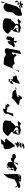

<svg xmlns="http://www.w3.org/2000/svg" viewBox="2324 -3069 717 5405"><g transform="rotate(-90 2682.5 -366.5)"><path d="M111 -284C105 -265 145 -231 153 -237C145 -229 98 -211 104 -229C99 -214 96 -134 117 -160C135 -160 147 -137 174 -163C208 -163 245 -174 275 -200C293 -200 261 -111 292 -137C300 -137 308 -139 316 -142C315 -145 315 -148 316 -152C317 -155 323 -163 330 -176C337 -172 345 -170 355 -168C361 -173 365 -178 370 -184C376 -184 378 -173 381 -165C386 -165 390 -164 395 -164C395 -165 397 -165 397 -166C405 -166 408 -158 422 -184C422 -184 429 -194 437 -220C444 -220 440 -188 440 -165C446 -165 451 -166 453 -167C452 -165 447 -156 441 -147C442 -141 445 -138 451 -145C457 -145 467 -177 475 -203C492 -257 486 -346 483 -434C491 -448 496 -457 496 -458H481C478 -525 479 -589 493 -634L383 -508C385 -503 334 -327 332 -320L329 -310C286 -286 233 -257 189 -248C145 -242 137 -276 124 -302C114 -302 107 -270 111 -284ZM405 -458C405 -458 402 -458 402 -458C404 -463 405 -463 405 -463ZM316 -147C330 -152 344 -162 355 -173L381 -170C384 -163 388 -158 395 -169C412 -168 429 -169 440 -170C440 -162 441 -157 441 -152C436 -144 430 -136 426 -136C421 -136 325 -121 316 -147Z M602 -460C599 -449 601 -441 606 -436C609 -452 612 -465 614 -472C619 -479 629 -489 640 -499C625 -500 612 -492 602 -460ZM561 -306C550 -270 614 -278 633 -248C668 -248 748 -327 809 -333C783 -285 754 -227 740 -214C758 -221 816 -238 805 -238C799 -238 809 -289 816 -333C824 -333 832 -332 839 -328C897 -328 915 -308 950 -278C1000 -278 1043 -289 1051 -314C1065 -360 1006 -404 961 -374C961 -374 948 -404 939 -374C927 -374 945 -416 949 -421C949 -428 949 -438 942 -416C922 -416 903 -432 872 -402C872 -402 865 -432 856 -402C849 -402 836 -381 820 -352C824 -376 826 -394 822 -394C835 -456 832 -513 772 -516C758 -522 746 -524 736 -522L747 -532C747 -532 742 -532 734 -534C734 -531 732 -526 728 -519C720 -515 714 -509 711 -501L722 -510C718 -505 715 -500 710 -494C702 -487 691 -486 682 -488C671 -466 661 -440 648 -415C661 -406 669 -393 661 -366C654 -342 629 -339 607 -335C600 -322 595 -313 591 -307C591 -315 592 -323 593 -332C579 -328 566 -322 561 -306ZM606 -436C615 -427 635 -424 648 -415C634 -385 618 -356 607 -335C602 -334 597 -333 593 -332C596 -365 601 -406 606 -436ZM640 -499C660 -517 684 -534 703 -537H705C700 -527 692 -509 682 -488C668 -491 654 -498 640 -499ZM591 -291C598 -286 606 -281 597 -278C594 -277 591 -282 591 -291ZM705 -537C709 -537 713 -538 717 -538C712 -540 710 -543 711 -546C711 -546 708 -544 705 -537ZM717 -538C727 -539 735 -540 734 -534C728 -535 721 -536 717 -538ZM740 -214C738 -212 737 -212 736 -212C736 -212 740 -214 740 -214ZM949 -421C949 -421 950 -421 948 -416C948 -416 949 -418 949 -418Z M1177 -569C1179 -569 1189 -568 1187 -563C1185 -555 1203 -419 1207 -419C1251 -367 1250 -330 1262 -316C1267 -312 1268 -312 1271 -308H1286C1285 -309 1286 -310 1286 -311C1298 -311 1469 -521 1476 -545H1510C1482 -545 1466 -585 1438 -586C1434 -586 1377 -582 1379 -588C1387 -613 1464 -681 1471 -705L1325 -686L1314 -636C1314 -636 1231 -620 1219 -620ZM1213 -210C1216 -220 1290 -222 1304 -226C1301 -216 1235 -199 1244 -187C1244 -187 1316 -186 1335 -204C1325 -172 1224 -164 1230 -142C1230 -142 1243 -140 1257 -144C1254 -134 1206 -126 1216 -116C1217 -119 1320 -123 1336 -133C1327 -102 1182 -72 1187 -46C1187 -46 1248 -58 1266 -62C1266 -62 1200 -30 1212 -28C1213 -30 1289 -44 1327 -57C1340 -67 1373 -95 1385 -98C1385 -98 1320 -84 1309 -81C1317 -107 1347 -103 1366 -124C1364 -123 1330 -114 1321 -111C1331 -137 1378 -150 1400 -181C1400 -181 1296 -154 1305 -158C1305 -158 1383 -211 1401 -228C1401 -228 1388 -231 1399 -235C1378 -235 1363 -269 1339 -269C1332 -267 1388 -301 1381 -303C1377 -303 1369 -303 1361 -302C1321 -282 1207 -226 1213 -210ZM1286 -308C1312 -307 1364 -305 1375 -308C1375 -308 1369 -306 1361 -302C1334 -300 1292 -296 1286 -308ZM1323 -54C1324 -54 1324 -55 1327 -57C1323 -55 1310 -51 1323 -54ZM1328 -57C1328 -57 1327 -57 1327 -57C1327 -57 1328 -57 1328 -57ZM1367 -124C1367 -124 1366 -124 1366 -124C1366 -124 1367 -124 1367 -124Z M1552 -488C1552 -488 1581 -483 1585 -483C1598 -447 1627 -432 1657 -418C1662 -410 1667 -402 1673 -395C1672 -394 1671 -392 1670 -389C1645 -340 1748 -329 1788 -291C1785 -279 1783 -267 1799 -269L1802 -271C1805 -263 1805 -255 1802 -245C1771 -188 1664 -209 1643 -209C1591 -191 1616 -208 1625 -236C1610 -234 1693 -281 1711 -281C1691 -263 1699 -221 1719 -221C1703 -203 1723 -220 1724 -224C1708 -216 1712 -253 1719 -275C1699 -257 1725 -293 1725 -293C1705 -275 1655 -377 1644 -377C1623 -359 1631 -349 1630 -346C1603 -314 1634 -325 1626 -311C1597 -275 1611 -268 1605 -250C1583 -225 1609 -239 1607 -234C1587 -216 1601 -216 1601 -216C1572 -168 1609 -177 1628 -167C1617 -145 1639 -155 1649 -155C1638 -137 1667 -160 1676 -160C1671 -142 1698 -143 1715 -143C1737 -125 1806 -172 1852 -172C1862 -154 1872 -140 1904 -140C1910 -127 1940 -172 1955 -190L1988 -220C1972 -215 1948 -230 1939 -230C1887 -212 1874 -209 1845 -209C1802 -187 1835 -236 1840 -252C1840 -264 1833 -275 1823 -285C1858 -309 1922 -355 1934 -402C1936 -409 1962 -412 1992 -414H1984C1975 -434 1983 -469 1987 -497C1994 -565 2010 -600 1955 -614C1946 -648 1778 -652 1728 -646C1662 -626 1578 -572 1552 -488ZM1793 -315C1793 -315 1792 -315 1792 -315C1792 -315 1793 -315 1793 -315ZM1992 -414C2034 -417 2076 -415 2076 -415C2046 -415 2025 -414 1992 -414Z M2104 -350C2108 -350 2182 -351 2186 -353C2183 -352 2233 -524 2233 -524C2235 -527 2236 -530 2238 -531H2237L2239 -537C2244 -538 2246 -537 2242 -533V-532C2262 -539 2281 -544 2272 -533C2272 -533 2302 -553 2284 -533C2283 -531 2283 -535 2265 -515C2266 -515 2294 -540 2284 -524C2284 -524 2292 -530 2278 -515C2288 -515 2311 -540 2306 -520C2313 -520 2337 -534 2319 -514C2327 -514 2355 -536 2345 -516C2346 -516 2360 -529 2345 -509C2347 -509 2372 -536 2356 -516C2356 -516 2381 -517 2363 -497C2363 -497 2377 -504 2359 -484C2359 -484 2387 -496 2369 -476C2373 -476 2419 -510 2401 -490C2399 -485 2401 -496 2383 -472C2390 -479 2415 -494 2399 -476C2396 -466 2404 -480 2383 -452C2382 -448 2398 -468 2383 -448C2383 -448 2421 -476 2409 -456C2409 -456 2432 -476 2414 -456C2414 -456 2416 -458 2398 -438C2410 -438 2439 -469 2424 -460C2424 -460 2428 -466 2428 -468C2438 -476 2453 -486 2457 -485C2459 -491 2463 -501 2451 -492C2453 -498 2475 -523 2458 -506C2457 -504 2452 -520 2434 -500C2435 -504 2454 -522 2466 -531C2458 -533 2443 -537 2423 -520C2405 -520 2415 -532 2424 -537C2424 -538 2425 -539 2424 -540C2430 -544 2435 -547 2439 -549C2443 -559 2445 -566 2445 -566C2434 -564 2423 -566 2413 -566C2405 -565 2397 -562 2390 -554C2390 -555 2397 -562 2404 -567C2390 -570 2400 -581 2377 -564C2361 -564 2390 -594 2372 -574C2364 -574 2367 -586 2340 -566C2340 -566 2355 -588 2337 -570C2332 -568 2344 -586 2322 -566C2322 -566 2325 -572 2329 -577C2324 -578 2325 -581 2327 -584C2322 -585 2322 -594 2310 -585L2328 -630C2326 -644 2270 -625 2250 -625H2247C2247 -626 2246 -626 2247 -626C2246 -626 2245 -625 2244 -624C2216 -617 2185 -567 2168 -548C2168 -548 2202 -571 2185 -551C2185 -551 2182 -552 2171 -538C2170 -534 2187 -553 2172 -533C2179 -533 2198 -551 2207 -556C2205 -552 2203 -547 2201 -543C2194 -542 2181 -542 2168 -521C2167 -517 2199 -541 2184 -521C2184 -521 2196 -528 2181 -511C2182 -512 2186 -514 2190 -516C2155 -439 2116 -350 2104 -350ZM2181 -511C2181 -510 2180 -510 2180 -509C2180 -510 2180 -510 2181 -511ZM2204 -515C2204 -515 2204 -514 2204 -514C2204 -514 2204 -515 2204 -515ZM2242 -532C2242 -531 2240 -531 2238 -531C2239 -531 2241 -532 2242 -532ZM2283 -522C2282 -522 2283 -523 2284 -524C2284 -523 2283 -523 2283 -522ZM2327 -584C2330 -590 2339 -597 2328 -584ZM2329 -577C2334 -583 2338 -587 2332 -576C2331 -576 2330 -577 2329 -577ZM2404 -567C2412 -572 2418 -574 2416 -566H2413C2410 -566 2406 -566 2404 -567ZM2383 -470C2383 -471 2382 -471 2383 -472ZM2424 -537C2430 -541 2434 -541 2427 -533C2425 -533 2424 -535 2424 -537ZM2436 -544C2436 -544 2438 -546 2439 -549C2443 -551 2442 -551 2436 -544ZM2420 -462C2420 -461 2418 -461 2418 -460C2418 -460 2420 -462 2420 -462ZM2466 -531C2474 -536 2477 -538 2471 -530C2470 -530 2468 -531 2466 -531ZM2457 -485C2458 -485 2459 -484 2458 -482C2457 -482 2456 -483 2457 -485Z M2427 -216C2437 -184 2484 -174 2541 -174C2591 -174 2597 -90 2623 -104C2659 -116 2675 -130 2683 -156C2697 -169 2704 -211 2711 -220C2707 -239 2681 -181 2671 -189C2665 -195 2659 -217 2655 -223C2656 -227 2653 -222 2675 -238C2692 -254 2720 -257 2757 -261C2777 -262 2822 -271 2863 -279C2855 -299 2847 -325 2829 -332C2815 -365 2775 -380 2717 -380C2701 -380 2686 -378 2672 -374C2658 -391 2638 -406 2622 -388C2615 -376 2603 -363 2588 -348C2585 -351 2582 -350 2580 -339C2516 -279 2411 -213 2427 -216ZM2863 -279C2904 -287 2942 -296 2943 -298C2943 -298 2882 -254 2876 -254C2871 -258 2867 -268 2863 -279Z M3011 -347C3011 -393 3039 -435 3088 -446C3098 -435 3110 -410 3106 -396C3109 -406 3038 -347 3011 -347ZM3077 -450C3078 -454 3083 -452 3088 -446C3115 -452 3142 -443 3137 -424C3137 -425 3138 -425 3141 -424C3149 -447 3159 -470 3159 -488C3147 -483 3123 -473 3113 -473C3114 -514 3081 -462 3077 -450ZM3025 -170C3056 -170 3125 -202 3156 -241C3190 -243 3234 -254 3274 -278C3309 -287 3342 -328 3355 -344C3340 -359 3300 -256 3244 -286C3244 -286 3228 -350 3234 -368C3234 -372 3204 -360 3178 -359C3175 -367 3168 -374 3157 -377C3157 -370 3156 -365 3159 -361C3149 -364 3141 -372 3137 -380H3127C3129 -380 3138 -410 3132 -403C3083 -383 3032 -231 3025 -170ZM3141 -424C3148 -420 3159 -404 3157 -377C3152 -379 3144 -380 3137 -380C3132 -392 3136 -407 3141 -424ZM3100 -260C3101 -256 3103 -254 3106 -251C3100 -251 3097 -252 3100 -260Z M3367 -209C3347 -209 3390 -187 3384 -166C3384 -166 3417 -267 3434 -320C3405 -257 3380 -209 3367 -209ZM3434 -320C3441 -339 3445 -352 3445 -352L3450 -357C3444 -345 3440 -332 3434 -320ZM3450 -357C3465 -369 3488 -376 3508 -376C3546 -372 3578 -343 3583 -313C3637 -313 3701 -355 3746 -325C3788 -325 3801 -289 3820 -259C3842 -259 3872 -303 3869 -294C3878 -322 3840 -339 3839 -337C3843 -349 3893 -418 3900 -388C3928 -388 3855 -132 3865 -132C3881 -132 3958 -172 3959 -176C3971 -214 4001 -414 4011 -446C4035 -524 4037 -577 3979 -589C3949 -594 3889 -579 3865 -560C3802 -562 3829 -578 3760 -606C3744 -612 3601 -623 3581 -623C3561 -623 3502 -476 3450 -357Z M4059 -348C4048 -313 4089 -308 4115 -308C4137 -308 4169 -340 4195 -340C4198 -339 4201 -339 4203 -338C4191 -304 4180 -279 4177 -278L4236 -244C4231 -251 4228 -290 4226 -336H4232C4254 -336 4284 -328 4305 -328C4316 -328 4331 -328 4335 -340C4340 -356 4308 -351 4314 -370C4321 -394 4345 -392 4353 -418C4360 -442 4351 -457 4357 -477L4365 -504C4369 -518 4305 -555 4292 -555C4282 -555 4252 -473 4225 -398C4224 -445 4226 -489 4227 -512C4208 -497 4146 -487 4138 -462L4129 -432C4124 -416 4111 -411 4107 -399L4102 -382C4097 -366 4065 -366 4059 -348ZM4228 -528C4233 -522 4233 -517 4227 -512C4227 -523 4227 -529 4228 -528Z M4428 -488C4428 -488 4457 -483 4461 -483C4474 -447 4503 -432 4533 -418C4538 -410 4543 -402 4549 -395C4548 -394 4547 -392 4546 -389C4521 -340 4624 -329 4664 -291C4661 -279 4659 -267 4675 -269L4678 -271C4681 -263 4681 -255 4678 -245C4647 -188 4540 -209 4519 -209C4467 -191 4492 -208 4501 -236C4486 -234 4569 -281 4587 -281C4567 -263 4575 -221 4595 -221C4579 -203 4599 -220 4600 -224C4584 -216 4588 -253 4595 -275C4575 -257 4601 -293 4601 -293C4581 -275 4531 -377 4520 -377C4499 -359 4507 -349 4506 -346C4479 -314 4510 -325 4502 -311C4473 -275 4487 -268 4481 -250C4459 -225 4485 -239 4483 -234C4463 -216 4477 -216 4477 -216C4448 -168 4485 -177 4504 -167C4493 -145 4515 -155 4525 -155C4514 -137 4543 -160 4552 -160C4547 -142 4574 -143 4591 -143C4613 -125 4682 -172 4728 -172C4738 -154 4748 -140 4780 -140C4786 -127 4816 -172 4831 -190L4864 -220C4848 -215 4824 -230 4815 -230C4763 -212 4750 -209 4721 -209C4678 -187 4711 -236 4716 -252C4716 -264 4709 -275 4699 -285C4734 -309 4798 -355 4810 -402C4812 -409 4838 -412 4868 -414H4860C4851 -434 4859 -469 4863 -497C4870 -565 4886 -600 4831 -614C4822 -648 4654 -652 4604 -646C4538 -626 4454 -572 4428 -488ZM4669 -315C4669 -315 4668 -315 4668 -315C4668 -315 4669 -315 4669 -315ZM4868 -414C4910 -417 4952 -415 4952 -415C4922 -415 4901 -414 4868 -414Z M4954 -264C4938 -212 4927 -133 4958 -110C5011 -88 5050 -140 5094 -140C5154 -140 5197 -154 5231 -154C5239 -142 5190 -123 5184 -123C5178 -123 5169 -120 5168 -117C5163 -101 5164 -93 5180 -93C5192 -93 5190 -99 5202 -99H5212C5224 -99 5228 -118 5240 -118C5247 -118 5249 -119 5247 -114C5245 -106 5239 -103 5238 -99C5235 -88 5247 -80 5258 -80C5276 -80 5280 -87 5286 -105C5289 -115 5287 -123 5290 -132C5291 -134 5293 -144 5298 -144C5309 -144 5318 -120 5331 -120C5337 -120 5341 -123 5343 -129C5344 -133 5352 -165 5348 -165C5338 -165 5338 -159 5331 -159C5319 -159 5295 -180 5299 -194C5300 -196 5306 -202 5312 -202H5324C5336 -202 5358 -222 5362 -234C5371 -264 5362 -296 5328 -296C5320 -296 5317 -284 5315 -279C5308 -255 5341 -264 5335 -246C5329 -228 5312 -208 5296 -208C5279 -208 5289 -237 5264 -237C5256 -237 5243 -230 5239 -218C5231 -192 5291 -200 5285 -180C5283 -172 5276 -160 5269 -160C5257 -160 5266 -173 5249 -168C5223 -160 5230 -190 5210 -196C5188 -196 5172 -156 5142 -156C5135 -156 5132 -156 5134 -164C5138 -176 5155 -179 5159 -192L5162 -202C5166 -216 5196 -229 5200 -242C5212 -280 5217 -291 5219 -298C5220 -301 5262 -435 5297 -547C5293 -597 5244 -626 5179 -626C5141 -626 5104 -600 5082 -570C5027 -522 5062 -462 5036 -376C5023 -333 4967 -306 4954 -264ZM5306 -666C5310 -666 5301 -583 5298 -549C5321 -621 5341 -685 5347 -697C5337 -690 5289 -666 5306 -666ZM5297 -547 5298 -549C5298 -547 5298 -545 5297 -543C5297 -544 5298 -546 5298 -547ZM5298 -543C5297 -537 5299 -536 5299 -536C5299 -538 5298 -541 5298 -543ZM5348 -697C5348 -698 5350 -699 5350 -699C5351 -699 5350 -698 5348 -697Z"/></g></svg>

Font: Alpina
Style: Obl
Weight: 400
Version: Version 0.9